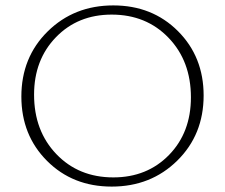

<svg xmlns="http://www.w3.org/2000/svg" viewBox="-20 -684 832 710"><path d="M393 6Q249 6 154 -89Q59 -184 59 -327Q59 -472 156.5 -568Q254 -664 399 -664Q543 -664 638 -569Q733 -474 733 -331Q733 -186 635.5 -90Q538 6 393 6ZM399 -28Q524 -28 605 -111Q686 -194 686 -324Q686 -458 603.5 -544Q521 -630 393 -630Q268 -630 187 -546.5Q106 -463 106 -334Q106 -200 188.5 -114Q271 -28 399 -28Z"/></svg>

Font: EauTestText Light
Style: Regular
Weight: 300
Designer: Christian Thalmann (Catharsis Fonts)
Version: Version 0.001;PS 000.001;hotconv 1.0.88;makeotf.lib2.5.64775